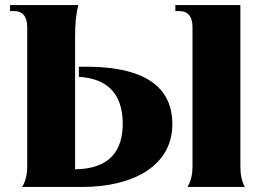

<svg xmlns="http://www.w3.org/2000/svg" viewBox="-20 -742 1032 762"><path d="M68 0H307C508 0 664 -84 664 -249C664 -413 530 -483 293 -477V-437C413 -430 464 -363 467 -260C470 -142 414 -72 278 -70V-596C278 -650 282 -688 291 -722H20V-698H36C70 -698 88 -676 88 -634V-84C88 -48 82 -24 68 0ZM676 -698H692C726 -698 744 -676 744 -634V-84C744 -48 738 -24 724 0H952C939 -23 934 -48 934 -84V-722H676Z"/></svg>

Font: Sinistre Bold
Style: Regular
Weight: 900
Designer: Jules Durand
Foundry: Collletttivo
Version: Version 69.420;Glyphs 3.2 (3217)